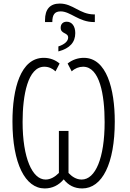

<svg xmlns="http://www.w3.org/2000/svg" viewBox="-20 -1049 732 1079"><path d="M233 -925H274C274 -966 287 -985 321 -985C376 -985 423 -925 508 -925H513V-968H507C428 -969 390 -1029 316 -1029C261 -1029 233 -997 233 -936ZM308 -760C373 -777 403 -812 403 -863C403 -902 384 -927 355 -927C335 -927 321 -915 321 -893C321 -857 363 -867 363 -838C363 -819 345 -800 308 -788ZM231 10C274 10 310 -8 338 -41C364 -8 398 10 442 10C554 10 625 -129 625 -366C625 -549 579 -724 451 -724C418 -724 386 -713 360 -692L383 -648C401 -665 424 -674 447 -674C540 -674 568 -517 568 -363C568 -160 516 -40 439 -40C408 -40 384 -57 365 -77V-313H311V-77C288 -54 263 -40 236 -40C162 -40 107 -160 107 -364C107 -513 136 -674 229 -674C253 -674 274 -665 292 -648L315 -692C290 -713 259 -724 226 -724C96 -724 50 -552 50 -366C50 -130 122 10 231 10Z"/></svg>

Font: Noto Sans Display Condensed Light
Style: Regular
Weight: 300
Width: 3
Designer: Monotype Design Team
Foundry: Monotype Imaging Inc.
Version: Version 1.900